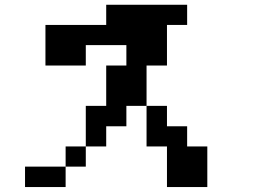

<svg xmlns="http://www.w3.org/2000/svg" viewBox="-20 -712 1040 790"><path d="M167 -442.4V-609.4H417V-692.4H750V-609.4H667V-442.4H583V-276.4H667V-192.4H750V-109.4H833V57.6H667V-109.4H583V-276.4H500V-192.4H417V-109.4H333V-26.4H250V-109.4H333V-276.4H417V-442.4H500V-526.4H333V-442.4ZM250 -26.4V57.6H83V-26.4Z"/></svg>

Font: KH Dot Dougenzaka 12
Style: Regular
Weight: 400
Designer: Original version for X68000 by Keitarou Hiraki (http://hp.vector.co.jp/authors/VA000874/) / TrueType conversion by Homem
Version: Version 1.00.20150527